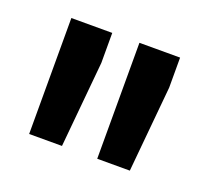

<svg xmlns="http://www.w3.org/2000/svg" viewBox="-60 -822 440 405"><g transform="rotate(20 159.5 -620.0)"><path d="M130.4 -750.5V-683.1L112.3 -490.2H38.6V-750.5ZM282.7 -750.5V-683.1L264.6 -490.2H191.4V-750.5Z"/></g></svg>

Font: Vazirmatn RD UI FD SemiBold
Style: Regular
Weight: 600
Designer: Saber Rastikerdar
Foundry: Saber Rastikerdar
Version: Version 33.003